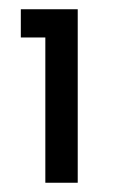

<svg xmlns="http://www.w3.org/2000/svg" viewBox="-20 -770 292 415"><path d="M78 -689V-375H148V-750H25V-689Z"/></svg>

Font: Oakes Bold
Style: Regular
Weight: 700
Designer: Samuel Oakes
Foundry: Samuel Oakes
Version: Version 1.003;PS 001.003;hotconv 1.0.88;makeotf.lib2.5.64775